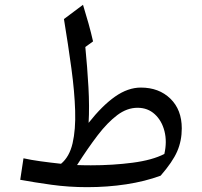

<svg xmlns="http://www.w3.org/2000/svg" viewBox="-20 -772 844 802"><path d="M568.4 -406.2Q644 -406.2 691.7 -359.9Q739.3 -313.5 739.3 -235.8Q739.3 -183.6 720 -139.4Q700.7 -95.2 650.9 -38.1Q585.9 -14.2 507.6 -2.2Q429.2 9.8 344.2 9.8Q267.6 9.8 195.1 -0.2Q122.6 -10.3 64.5 -21L78.1 -110.8Q108.4 -104 148.9 -98.4Q189.5 -92.8 234.9 -87.9Q270 -116.7 283.2 -173.6Q296.4 -230.5 293.9 -309.6Q291.5 -388.7 278.3 -485.8Q265.1 -583 247.1 -692.4L326.7 -752Q339.4 -710.9 349.9 -673.3Q360.4 -635.7 368.7 -599.1L336.4 -575.7Q344.7 -491.7 349.4 -408.7Q354 -325.7 350.1 -258.8Q407.2 -331.1 460.9 -368.7Q514.6 -406.2 568.4 -406.2ZM554.7 -321.8Q510.7 -321.8 470 -291.3Q429.2 -260.7 387.9 -206.8Q346.7 -152.8 301.8 -82.5Q315.9 -82 330.6 -81.8Q345.2 -81.5 359.4 -81.5Q451.2 -81.5 533.7 -92.3Q616.2 -103 666.5 -128.9Q678.2 -180.2 667 -224.1Q655.8 -268.1 626.5 -294.9Q597.2 -321.8 554.7 -321.8Z"/></svg>

Font: Pinar-DS2-FD Regular
Style: Regular
Weight: 400
Designer: Amin Abedi
Version: Version 2.000